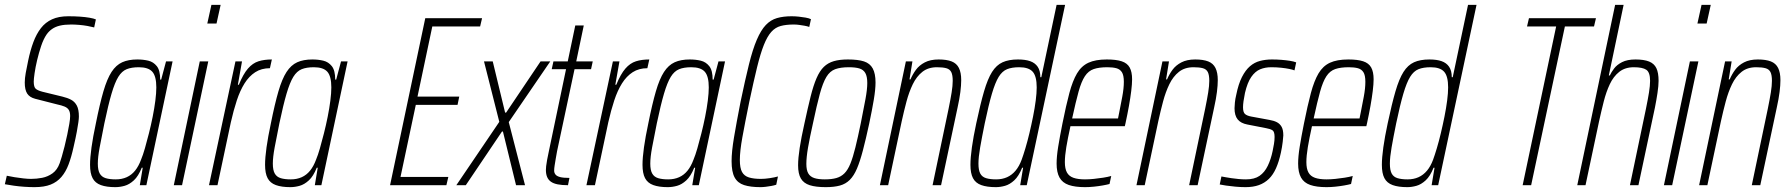

<svg xmlns="http://www.w3.org/2000/svg" viewBox="-32 -763 7372 791"><path d="M110 8Q91 8 68.5 6.5Q46 5 25 2Q4 -1 -12 -4L-4 -39Q10 -36 28 -33Q46 -30 64.5 -28Q83 -26 96 -26Q119 -26 142 -30.5Q165 -35 184.5 -49Q204 -63 214 -91Q217 -99 222.5 -117.5Q228 -136 234 -160Q240 -184 245 -208Q250 -232 253.5 -252.5Q257 -273 257 -285Q257 -301 251.5 -310Q246 -319 234 -324Q222 -329 203 -333L113 -356Q90 -362 80 -377.5Q70 -393 70 -423Q70 -440 74 -462.5Q78 -485 84 -513Q93 -556 105.5 -589.5Q118 -623 136.5 -647Q155 -671 182.5 -683.5Q210 -696 249 -696Q275 -696 297 -694.5Q319 -693 336.5 -690Q354 -687 363 -683L356 -650Q345 -653 328.5 -656Q312 -659 294 -660.5Q276 -662 261 -662Q234 -662 215 -657.5Q196 -653 182.5 -643.5Q169 -634 160 -621Q147 -602 137.5 -573.5Q128 -545 121 -515.5Q114 -486 110.5 -461.5Q107 -437 107 -427Q107 -404 115.5 -397Q124 -390 143 -385L225 -365Q246 -360 261 -352Q276 -344 284.5 -328Q293 -312 293 -283Q293 -275 291 -260Q289 -245 284.5 -220.5Q280 -196 271 -157Q262 -116 250.5 -85.5Q239 -55 221 -34Q203 -13 176.5 -2.5Q150 8 110 8Z M443 8Q407 8 383.5 -0.5Q360 -9 349.5 -29Q339 -49 339 -84Q339 -113 345 -156Q351 -199 363 -255Q379 -335 394 -386.5Q409 -438 427.5 -466.5Q446 -495 471.5 -506.5Q497 -518 534 -518Q558 -518 579 -513Q600 -508 614 -490.5Q628 -473 628 -435H632L652 -510H679L571 0H544L556 -72H552Q538 -37 519.5 -20Q501 -3 481.5 2.5Q462 8 443 8ZM445 -24Q470 -24 490 -33Q510 -42 524.5 -60Q539 -78 549 -105Q557 -124 565 -152Q573 -180 581.5 -213.5Q590 -247 597 -282Q604 -317 608 -348.5Q612 -380 612 -403Q612 -449 595.5 -467.5Q579 -486 540 -486Q510 -486 490 -478Q470 -470 455.5 -446.5Q441 -423 427.5 -377Q414 -331 398 -255Q386 -196 378.5 -155.5Q371 -115 371 -89Q371 -62 379 -48Q387 -34 403.5 -29Q420 -24 445 -24Z M822 -666 839 -743H877L860 -666ZM684 0 791 -510H826L718 0Z M829 0 938 -510H965L948 -414H952Q970 -458 989.5 -480.5Q1009 -503 1033 -510.5Q1057 -518 1088 -518L1080 -482Q1045 -482 1019.5 -465.5Q994 -449 975.5 -419.5Q957 -390 943.5 -349Q930 -308 919 -259L864 0Z M1164 8Q1128 8 1104.5 -0.5Q1081 -9 1070.5 -29Q1060 -49 1060 -84Q1060 -113 1066 -156Q1072 -199 1084 -255Q1100 -335 1115 -386.5Q1130 -438 1148.5 -466.5Q1167 -495 1192.5 -506.5Q1218 -518 1255 -518Q1279 -518 1300 -513Q1321 -508 1335 -490.5Q1349 -473 1349 -435H1353L1373 -510H1400L1292 0H1265L1277 -72H1273Q1259 -37 1240.5 -20Q1222 -3 1202.5 2.5Q1183 8 1164 8ZM1166 -24Q1191 -24 1211 -33Q1231 -42 1245.5 -60Q1260 -78 1270 -105Q1278 -124 1286 -152Q1294 -180 1302.5 -213.5Q1311 -247 1318 -282Q1325 -317 1329 -348.5Q1333 -380 1333 -403Q1333 -449 1316.5 -467.5Q1300 -486 1261 -486Q1231 -486 1211 -478Q1191 -470 1176.5 -446.5Q1162 -423 1148.5 -377Q1135 -331 1119 -255Q1107 -196 1099.5 -155.5Q1092 -115 1092 -89Q1092 -62 1100 -48Q1108 -34 1124.5 -29Q1141 -24 1166 -24Z M1575 0 1720 -688H1954L1946 -654H1749L1688 -365H1860L1853 -331H1681L1618 -34H1815L1807 0Z M1848 0 2025 -261 1962 -510H1998L2049 -299H2053L2195 -510H2235L2064 -260L2131 0H2094L2040 -221H2036L1887 0Z M2308 0Q2283 0 2265.5 -3.5Q2248 -7 2237.5 -14.5Q2227 -22 2222 -34Q2217 -46 2217 -63Q2217 -68 2218 -78.5Q2219 -89 2222 -104.5Q2225 -120 2229 -139L2300 -478H2241L2248 -510H2307L2338 -658H2373L2342 -510H2410L2403 -478H2335L2263 -140Q2260 -124 2257.5 -109Q2255 -94 2253 -81.5Q2251 -69 2251 -60Q2251 -51 2256.5 -44Q2262 -37 2275.5 -33.5Q2289 -30 2314 -30Z M2384 0 2493 -510H2520L2503 -414H2507Q2525 -458 2544.5 -480.5Q2564 -503 2588 -510.5Q2612 -518 2643 -518L2635 -482Q2600 -482 2574.5 -465.5Q2549 -449 2530.5 -419.5Q2512 -390 2498.5 -349Q2485 -308 2474 -259L2419 0Z M2719 8Q2683 8 2659.5 -0.5Q2636 -9 2625.5 -29Q2615 -49 2615 -84Q2615 -113 2621 -156Q2627 -199 2639 -255Q2655 -335 2670 -386.5Q2685 -438 2703.5 -466.5Q2722 -495 2747.5 -506.5Q2773 -518 2810 -518Q2834 -518 2855 -513Q2876 -508 2890 -490.5Q2904 -473 2904 -435H2908L2928 -510H2955L2847 0H2820L2832 -72H2828Q2814 -37 2795.5 -20Q2777 -3 2757.5 2.5Q2738 8 2719 8ZM2721 -24Q2746 -24 2766 -33Q2786 -42 2800.5 -60Q2815 -78 2825 -105Q2833 -124 2841 -152Q2849 -180 2857.5 -213.5Q2866 -247 2873 -282Q2880 -317 2884 -348.5Q2888 -380 2888 -403Q2888 -449 2871.5 -467.5Q2855 -486 2816 -486Q2786 -486 2766 -478Q2746 -470 2731.5 -446.5Q2717 -423 2703.5 -377Q2690 -331 2674 -255Q2662 -196 2654.5 -155.5Q2647 -115 2647 -89Q2647 -62 2655 -48Q2663 -34 2679.5 -29Q2696 -24 2721 -24Z M3101 8Q3060 8 3033.5 -0.5Q3007 -9 2994.5 -32Q2982 -55 2982 -99Q2982 -138 2992 -197.5Q3002 -257 3019 -344Q3038 -435 3053.5 -497.5Q3069 -560 3086 -599.5Q3103 -639 3123 -660Q3143 -681 3169 -688.5Q3195 -696 3229 -696Q3243 -696 3258 -694.5Q3273 -693 3287 -690.5Q3301 -688 3309 -684L3302 -652Q3294 -655 3282.5 -657Q3271 -659 3260 -660.5Q3249 -662 3238 -662Q3207 -662 3184.5 -656Q3162 -650 3145.5 -631.5Q3129 -613 3115 -578Q3101 -543 3087 -486Q3073 -429 3055 -344Q3037 -256 3026.5 -198Q3016 -140 3016 -104Q3016 -71 3025 -54.5Q3034 -38 3053.5 -32Q3073 -26 3103 -26Q3119 -26 3139 -29Q3159 -32 3173 -36L3166 -2Q3157 1 3146 3Q3135 5 3123 6.5Q3111 8 3101 8Z M3370 8Q3329 8 3304 0Q3279 -8 3267.5 -27.5Q3256 -47 3256 -82Q3256 -111 3262.5 -153.5Q3269 -196 3282 -254Q3296 -319 3307.5 -365Q3319 -411 3332 -441Q3345 -471 3362 -487.5Q3379 -504 3403 -511Q3427 -518 3461 -518Q3503 -518 3527.5 -510Q3552 -502 3563.5 -481Q3575 -460 3575 -423Q3575 -395 3568 -353Q3561 -311 3549 -254Q3535 -189 3523 -143.5Q3511 -98 3498.5 -68.5Q3486 -39 3469 -22Q3452 -5 3428 1.5Q3404 8 3370 8ZM3366 -24Q3394 -24 3413.5 -29.5Q3433 -35 3447 -49Q3461 -63 3471.5 -89Q3482 -115 3492 -155.5Q3502 -196 3514 -254Q3526 -314 3533.5 -354.5Q3541 -395 3541 -421Q3541 -448 3533 -462Q3525 -476 3508.5 -481Q3492 -486 3465 -486Q3431 -486 3409 -478Q3387 -470 3372.5 -446Q3358 -422 3345.5 -376Q3333 -330 3317 -254Q3304 -196 3297 -155.5Q3290 -115 3290 -88Q3290 -62 3298 -48.5Q3306 -35 3322.5 -29.5Q3339 -24 3366 -24Z M3593 0 3700 -510H3727L3715 -436H3719Q3728 -457 3741.5 -475.5Q3755 -494 3778 -506Q3801 -518 3835 -518Q3868 -518 3888.5 -510Q3909 -502 3918.5 -483Q3928 -464 3928 -433Q3928 -412 3924.5 -384Q3921 -356 3913 -320L3845 0H3810L3876 -315Q3884 -354 3888.5 -382Q3893 -410 3893 -430Q3893 -454 3887 -466Q3881 -478 3866.5 -482Q3852 -486 3828 -486Q3792 -486 3768 -467Q3744 -448 3728.5 -416Q3713 -384 3702.5 -344.5Q3692 -305 3683 -264L3627 0Z M4071 8Q4034 8 4010.5 -0.5Q3987 -9 3976.5 -29Q3966 -49 3966 -84Q3966 -113 3972 -156Q3978 -199 3990 -255Q4007 -335 4022 -386.5Q4037 -438 4055 -466.5Q4073 -495 4098.5 -506.5Q4124 -518 4162 -518Q4192 -518 4212 -511Q4232 -504 4243 -488Q4254 -472 4254 -445H4258L4321 -743H4356L4198 0H4171L4183 -72H4179Q4165 -37 4146.5 -20Q4128 -3 4108.5 2.5Q4089 8 4071 8ZM4072 -24Q4097 -24 4117 -33Q4137 -42 4152 -60Q4167 -78 4177 -105Q4184 -124 4192.5 -152.5Q4201 -181 4209 -214.5Q4217 -248 4224 -283Q4231 -318 4235 -349Q4239 -380 4239 -403Q4239 -449 4222.5 -467.5Q4206 -486 4167 -486Q4137 -486 4117 -478Q4097 -470 4082.5 -446.5Q4068 -423 4054.5 -377Q4041 -331 4025 -255Q4013 -196 4006 -155.5Q3999 -115 3999 -89Q3999 -62 4006.5 -48Q4014 -34 4030.5 -29Q4047 -24 4072 -24Z M4438 8Q4397 8 4371 -1Q4345 -10 4333 -31.5Q4321 -53 4321 -89Q4321 -118 4327.5 -158.5Q4334 -199 4345 -254Q4360 -329 4373.5 -379.5Q4387 -430 4405 -460.5Q4423 -491 4452 -504.5Q4481 -518 4528 -518Q4566 -518 4589 -510.5Q4612 -503 4622 -485Q4632 -467 4632 -436Q4632 -417 4628.5 -388.5Q4625 -360 4619 -326.5Q4613 -293 4605 -256L4602 -243H4378Q4367 -193 4361 -157Q4355 -121 4355 -95Q4355 -68 4363.5 -52.5Q4372 -37 4390.5 -30.5Q4409 -24 4438 -24Q4455 -24 4474.5 -26Q4494 -28 4513 -31Q4532 -34 4546 -38L4539 -5Q4528 -2 4511 1Q4494 4 4475 6Q4456 8 4438 8ZM4385 -275H4574L4579 -300Q4585 -330 4591.5 -364.5Q4598 -399 4598 -426Q4598 -453 4590 -465.5Q4582 -478 4567 -482Q4552 -486 4530 -486Q4496 -486 4474 -478.5Q4452 -471 4437.5 -449Q4423 -427 4411.5 -385.5Q4400 -344 4385 -275Z M4650 0 4757 -510H4784L4772 -436H4776Q4785 -457 4798.5 -475.5Q4812 -494 4835 -506Q4858 -518 4892 -518Q4925 -518 4945.5 -510Q4966 -502 4975.5 -483Q4985 -464 4985 -433Q4985 -412 4981.5 -384Q4978 -356 4970 -320L4902 0H4867L4933 -315Q4941 -354 4945.5 -382Q4950 -410 4950 -430Q4950 -454 4944 -466Q4938 -478 4923.5 -482Q4909 -486 4885 -486Q4849 -486 4825 -467Q4801 -448 4785.5 -416Q4770 -384 4759.5 -344.5Q4749 -305 4740 -264L4684 0Z M5099 8Q5079 8 5057.5 6Q5036 4 5019 1.5Q5002 -1 4993 -3L5000 -36Q5006 -35 5016.5 -33Q5027 -31 5041 -29Q5055 -27 5070.5 -25.5Q5086 -24 5101 -24Q5136 -24 5157 -38.5Q5178 -53 5191 -80Q5204 -107 5211 -141Q5214 -155 5216.5 -170Q5219 -185 5219 -199Q5219 -221 5210 -226.5Q5201 -232 5184 -235L5107 -250Q5080 -255 5067 -271Q5054 -287 5054 -317Q5054 -325 5055.5 -340.5Q5057 -356 5061 -372Q5070 -417 5084.5 -445.5Q5099 -474 5117.5 -490Q5136 -506 5159 -512Q5182 -518 5208 -518Q5228 -518 5247 -516.5Q5266 -515 5282 -512.5Q5298 -510 5308 -506L5301 -473Q5294 -476 5279.5 -479Q5265 -482 5245.5 -484Q5226 -486 5205 -486Q5180 -486 5159.5 -477.5Q5139 -469 5123 -446Q5107 -423 5097 -380Q5093 -360 5091 -346Q5089 -332 5089 -321Q5089 -300 5097.5 -293Q5106 -286 5122 -283L5198 -269Q5216 -266 5228.5 -259.5Q5241 -253 5248 -240.5Q5255 -228 5255 -205Q5255 -200 5252.5 -178.5Q5250 -157 5245 -134Q5237 -97 5225 -70Q5213 -43 5195.5 -26Q5178 -9 5154.5 -0.5Q5131 8 5099 8Z M5433 8Q5392 8 5366 -1Q5340 -10 5328 -31.5Q5316 -53 5316 -89Q5316 -118 5322.5 -158.5Q5329 -199 5340 -254Q5355 -329 5368.5 -379.5Q5382 -430 5400 -460.5Q5418 -491 5447 -504.5Q5476 -518 5523 -518Q5561 -518 5584 -510.5Q5607 -503 5617 -485Q5627 -467 5627 -436Q5627 -417 5623.5 -388.5Q5620 -360 5614 -326.5Q5608 -293 5600 -256L5597 -243H5373Q5362 -193 5356 -157Q5350 -121 5350 -95Q5350 -68 5358.5 -52.5Q5367 -37 5385.5 -30.5Q5404 -24 5433 -24Q5450 -24 5469.5 -26Q5489 -28 5508 -31Q5527 -34 5541 -38L5534 -5Q5523 -2 5506 1Q5489 4 5470 6Q5451 8 5433 8ZM5380 -275H5569L5574 -300Q5580 -330 5586.5 -364.5Q5593 -399 5593 -426Q5593 -453 5585 -465.5Q5577 -478 5562 -482Q5547 -486 5525 -486Q5491 -486 5469 -478.5Q5447 -471 5432.5 -449Q5418 -427 5406.5 -385.5Q5395 -344 5380 -275Z M5766 8Q5729 8 5705.5 -0.5Q5682 -9 5671.5 -29Q5661 -49 5661 -84Q5661 -113 5667 -156Q5673 -199 5685 -255Q5702 -335 5717 -386.5Q5732 -438 5750 -466.5Q5768 -495 5793.5 -506.5Q5819 -518 5857 -518Q5887 -518 5907 -511Q5927 -504 5938 -488Q5949 -472 5949 -445H5953L6016 -743H6051L5893 0H5866L5878 -72H5874Q5860 -37 5841.5 -20Q5823 -3 5803.5 2.5Q5784 8 5766 8ZM5767 -24Q5792 -24 5812 -33Q5832 -42 5847 -60Q5862 -78 5872 -105Q5879 -124 5887.5 -152.5Q5896 -181 5904 -214.5Q5912 -248 5919 -283Q5926 -318 5930 -349Q5934 -380 5934 -403Q5934 -449 5917.5 -467.5Q5901 -486 5862 -486Q5832 -486 5812 -478Q5792 -470 5777.5 -446.5Q5763 -423 5749.5 -377Q5736 -331 5720 -255Q5708 -196 5701 -155.5Q5694 -115 5694 -89Q5694 -62 5701.5 -48Q5709 -34 5725.5 -29Q5742 -24 5767 -24Z M6241 0 6379 -654H6259L6267 -688H6543L6535 -654H6415L6276 0Z M6466 0 6622 -743H6657L6596 -452H6600Q6606 -465 6617.5 -480.5Q6629 -496 6650.5 -507Q6672 -518 6706 -518Q6741 -518 6762 -509.5Q6783 -501 6792 -482Q6801 -463 6801 -430Q6801 -410 6796.5 -380Q6792 -350 6786 -320L6718 0H6683L6749 -315Q6757 -354 6761.5 -382Q6766 -410 6766 -430Q6766 -465 6750.5 -475.5Q6735 -486 6699 -486Q6663 -486 6639 -467Q6615 -448 6600 -416Q6585 -384 6575 -344.5Q6565 -305 6556 -264L6500 0Z M6961 -666 6978 -743H7016L6999 -666ZM6823 0 6930 -510H6965L6857 0Z M6968 0 7075 -510H7102L7090 -436H7094Q7103 -457 7116.5 -475.5Q7130 -494 7153 -506Q7176 -518 7210 -518Q7243 -518 7263.5 -510Q7284 -502 7293.5 -483Q7303 -464 7303 -433Q7303 -412 7299.5 -384Q7296 -356 7288 -320L7220 0H7185L7251 -315Q7259 -354 7263.5 -382Q7268 -410 7268 -430Q7268 -454 7262 -466Q7256 -478 7241.5 -482Q7227 -486 7203 -486Q7167 -486 7143 -467Q7119 -448 7103.5 -416Q7088 -384 7077.5 -344.5Q7067 -305 7058 -264L7002 0Z"/></svg>

Font: Saira ExtraCondensed Thin
Style: Italic
Weight: 250
Width: 2
Italic angle: -12°
Designer: Hector Gatti with collaboration of the Omnibus-Type team
Foundry: Omnibus-Type
Version: Version 1.101